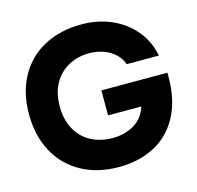

<svg xmlns="http://www.w3.org/2000/svg" viewBox="-108 -856 1004 979"><g transform="rotate(-15 393.5 -366.0)"><path d="M27.8 -367.7Q27.8 -481.9 74.7 -566.4Q121.6 -650.9 206.8 -696.3Q292 -741.7 404.3 -741.7Q488.8 -741.7 560.8 -710.7Q632.8 -679.7 681.4 -621.8Q730 -564 745.1 -485.8H575.2Q564.9 -517.1 540 -540.5Q515.1 -564 479.5 -576.7Q443.8 -589.4 403.3 -589.4Q343.8 -589.4 294.9 -563Q246.1 -536.6 217.8 -486.1Q189.5 -435.5 189.5 -366.7Q189.5 -297.9 216.8 -246.6Q244.1 -195.3 293.9 -168Q343.8 -140.6 409.7 -140.6Q476.1 -140.6 524.9 -170.7Q573.7 -200.7 591.3 -258.3H416V-390.1H764.6V-370.1Q764.6 -244.6 717.8 -158.9Q670.9 -73.2 589.1 -31.2Q507.3 10.7 403.3 10.7Q290 10.7 205.1 -36.1Q120.1 -83 74 -168.7Q27.8 -254.4 27.8 -367.7Z"/></g></svg>

Font: Glacial Indifference
Style: Bold
Weight: 700
Designer: Alfredo Marco Pradil
Foundry: Alfredo Marco Pradil
Version: Version 1.312